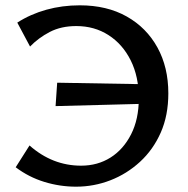

<svg xmlns="http://www.w3.org/2000/svg" viewBox="-20 -690 706 722"><path d="M266 12Q205 12 146.5 -6Q88 -24 39 -61L91 -143Q134 -105 182.5 -86Q231 -67 285 -67Q347 -67 395.5 -97.5Q444 -128 473 -185Q502 -242 502 -320Q502 -402 471.5 -463Q441 -524 388 -558Q335 -592 267 -592Q210 -592 167.5 -570Q125 -548 93 -515L45 -605Q95 -637 154.5 -653.5Q214 -670 280 -670Q382 -670 456.5 -628Q531 -586 572 -511.5Q613 -437 613 -339Q613 -256 584.5 -191.5Q556 -127 506.5 -81.5Q457 -36 395 -12Q333 12 266 12ZM189 -291 195 -379 541 -373 535 -300Z"/></svg>

Font: Ysabeau SemiBold
Style: Regular
Weight: 600
Designer: Christian Thalmann (Catharsis Fonts)
Version: Version 2.000;gftools[0.9.27.dev2+g8671c4b]